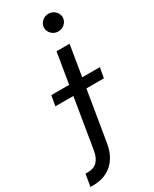

<svg xmlns="http://www.w3.org/2000/svg" viewBox="-380 -808 861 1071"><g transform="rotate(-30 50.0 -273.0)"><path d="M75.2 -545.9H159.2L62.5 40Q54.2 90.3 30.5 127.2Q6.8 164.1 -31.5 184.1Q-69.8 204.1 -122.1 204.1H-139.6L-126 126H-110.4Q-72.3 126 -50.5 103.8Q-28.8 81.5 -21.5 40ZM-84 -283.2 -72.3 -348.6H240.2L228.5 -283.2ZM139.6 -636.7Q115.7 -636.2 98.1 -653.1Q80.6 -669.9 80.1 -693.4Q80.6 -716.8 98.1 -733.4Q115.7 -750 139.6 -750Q164.6 -750 182.1 -733.4Q199.7 -716.8 200.2 -693.4Q199.7 -669.9 182.1 -653.1Q164.6 -636.2 139.6 -636.7Z"/></g></svg>

Font: Inter Tight
Style: Italic
Weight: 400
Italic angle: -9.39999°
Designer: Rasmus Andersson
Foundry: rsms
Version: Version 3.002